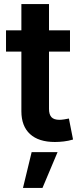

<svg xmlns="http://www.w3.org/2000/svg" viewBox="-20 -696 400 951"><path d="M326.7 -545.9V-440.4H9.8V-545.9ZM85.9 -675.8H222.7V-156.7Q222.7 -128.9 234.9 -115.7Q247.1 -102.5 274.9 -102.5Q283.2 -102.5 298.1 -104.7Q313 -106.9 321.3 -108.9L341.8 -4.9Q318.8 2 295.9 4.6Q272.9 7.3 252 7.3Q171.4 7.3 128.7 -32Q85.9 -71.3 85.9 -145ZM93.8 234.9 136.7 57.6H265.1L190.4 234.9Z"/></svg>

Font: Inter Cardless
Style: Bold
Weight: 700
Designer: Rasmus Andersson
Foundry: rsms
Version: Version 4.001;git-9221beed3